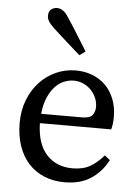

<svg xmlns="http://www.w3.org/2000/svg" viewBox="-54 -800 619 856"><g transform="rotate(5 255.0 -372.5)"><path d="M275 -488Q314 -488 348 -475Q382 -462 407 -437.5Q432 -413 446.5 -377Q461 -341 461 -296Q461 -279 459 -264.5Q457 -250 454 -240H135Q137 -147 181 -99.5Q225 -52 297 -52Q345 -52 377 -71Q409 -90 436 -122L460 -103Q432 -49 384.5 -18Q337 13 268 13Q217 13 176 -4Q135 -21 106 -52.5Q77 -84 61 -130Q45 -176 45 -233Q45 -290 63.5 -337Q82 -384 113.5 -417.5Q145 -451 186.5 -469.5Q228 -488 275 -488ZM269 -442Q248 -442 226.5 -433.5Q205 -425 186.5 -405.5Q168 -386 154.5 -355.5Q141 -325 137 -282H319Q355 -282 366.5 -297Q378 -312 378 -334Q378 -355 369.5 -374.5Q361 -394 346.5 -409Q332 -424 312 -433Q292 -442 269 -442ZM310 -576 284 -557Q253 -584 223.5 -610.5Q194 -637 163 -665Q142 -685 135.5 -697Q129 -709 129 -720Q129 -740 140.5 -749Q152 -758 167 -758Q181 -758 194 -749Q207 -740 221 -717Q245 -681 266.5 -646Q288 -611 310 -576Z"/></g></svg>

Font: Source Serif Pro
Style: Regular
Weight: 400
Designer: Frank Grießhammer
Foundry: Adobe Systems Incorporated
Version: Version 2.000;PS 1.000;hotconv 16.6.51;makeotf.lib2.5.65220